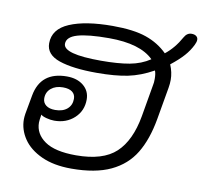

<svg xmlns="http://www.w3.org/2000/svg" viewBox="-72 -685 819 772"><g transform="rotate(10 338.0 -299.0)"><path d="M45 -152Q45 -161 47 -175L61 -252Q79 -352 186 -352Q228 -352 254 -330.5Q280 -309 280 -274Q280 -228 247.5 -198Q215 -168 166 -168Q151 -168 134 -172.5Q117 -177 111 -183Q107 -158 107 -150Q107 -104 148.5 -75Q190 -46 276 -46Q386 -46 439 -95.5Q492 -145 510 -247L533 -380Q535 -387 535 -404Q535 -425 530 -437Q478 -408 427 -397.5Q376 -387 301 -387Q203 -387 147.5 -406Q92 -425 92 -471Q92 -529 156.5 -556.5Q221 -584 332 -584Q418 -584 469.5 -566Q521 -548 557 -512Q594 -541 620 -588Q631 -608 650 -608Q662 -608 669 -602.5Q676 -597 676 -588Q676 -579 670 -567Q658 -542 638.5 -520Q619 -498 586 -472Q599 -441 599 -411Q599 -395 596 -378L573 -246Q558 -161 524 -105Q490 -49 427.5 -19.5Q365 10 267 10Q195 10 145 -13Q95 -36 70 -73Q45 -110 45 -152ZM508 -479Q454 -533 326 -533Q240 -533 197.5 -520.5Q155 -508 155 -480Q155 -438 309 -438Q379 -438 425.5 -446.5Q472 -455 508 -479ZM229 -268Q229 -286 216 -296Q203 -306 178 -306Q148 -306 129.5 -290.5Q111 -275 111 -250Q111 -232 124.5 -221.5Q138 -211 162 -211Q193 -211 211 -226.5Q229 -242 229 -268Z"/></g></svg>

Font: Kodchasan Light
Style: Italic
Weight: 300
Italic angle: -10°
Version: Version 1.000; ttfautohint (v1.6)